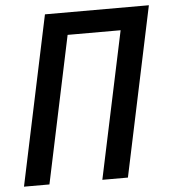

<svg xmlns="http://www.w3.org/2000/svg" viewBox="-52 -761 709 807"><g transform="rotate(-5 303.0 -357.0)"><path d="M16.6 0 167.5 -713.9H606L455.1 0H347.2L478.5 -619.6H254.9L124 0Z"/></g></svg>

Font: Open Sans SemiCondensed SemiBold
Style: Italic
Weight: 600
Width: 4
Italic angle: -12°
Designer: Monotype Design Team
Foundry: Monotype Imaging Inc.
Version: Version 3.000